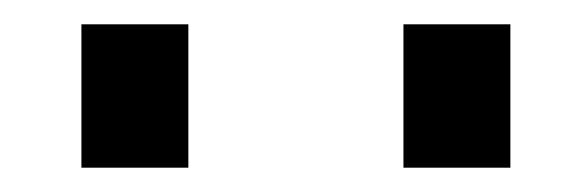

<svg xmlns="http://www.w3.org/2000/svg" viewBox="-20 -932 473 158"><path d="M312 -794V-912H400V-794ZM47 -794V-912H135V-794Z"/></svg>

Font: Tomorrow
Style: Regular
Weight: 400
Designer: Tony de Marco, Monica Rizzolli
Foundry: Just in Type
Version: Version 2.002